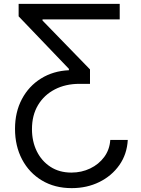

<svg xmlns="http://www.w3.org/2000/svg" viewBox="-20 -747 722 982"><path d="M346.6 215.2Q259.9 215.2 194.6 176.1Q129.3 137.1 93 68.5Q56.8 0 56.8 -88.1Q56.8 -173.7 92 -240.1Q127.1 -306.5 189.5 -345.3Q251.8 -384.2 332.4 -387.8V-394.9L75.3 -663.4V-727.3H592.3V-647.7H197.4V-642L440.3 -392V-318.2H386.4Q315.3 -318.2 260.5 -289.8Q205.6 -261.4 174.5 -209.5Q143.5 -157.7 143.5 -86.6Q143.5 -23.8 168.1 26.5Q192.8 76.7 238.1 106.2Q283.4 135.7 345.2 135.7Q397.4 135.7 441.4 114.5Q485.4 93.4 513.1 55.8Q540.8 18.1 544 -31.2H633.5Q629.6 41.5 590.6 97.1Q551.5 152.7 488.1 183.9Q424.7 215.2 346.6 215.2Z"/></svg>

Font: Linik Sans
Style: Regular
Weight: 400
Designer: Rasmus Andersson (font), Marc Monis (original base), Kil Hyung-jin (Pretendard portions), Cristiano Sobral (main changes
Foundry: rsms
Version: Version 3.018;May 31, 2022;FontCreator 14.0.0.2814 64-bit; t